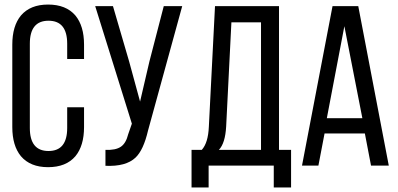

<svg xmlns="http://www.w3.org/2000/svg" viewBox="-20 -727 1748 843"><path d="M311 -659Q349 -613 349 -531V-468H275V-535Q275 -636 193 -636Q111 -636 111 -535V-165Q111 -64 193 -64Q275 -64 275 -165V-256H349V-169Q349 -87 311 -41Q270 7 191 7Q113 7 72 -41Q34 -87 34 -169V-531Q34 -613 72 -659Q113 -707 191 -707Q270 -707 311 -659Z M630 -154Q610 -68 575 -35Q533 5 443 1V-69Q488 -67 511 -83Q533 -98 543 -138L559 -184L398 -700H476L547 -457L595 -281L636 -457L699 -700H780Z M1182 96V0H896V96H821V-69H866Q894 -100 897 -171L924 -700H1205V-69H1258V96ZM973 -172Q969 -98 941 -69H1126V-629H996Z M1405 -141 1378 0H1306L1440 -700H1553L1687 0H1609L1582 -141ZM1415 -208H1571L1492 -612Z"/></svg>

Font: Adderley Regular
Style: Regular
Weight: 400
Designer: gorohovskiy
Version: Version 1.003 November 13, 2017